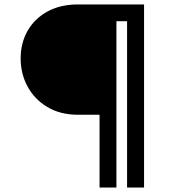

<svg xmlns="http://www.w3.org/2000/svg" viewBox="-20 -845 814 865"><path d="M428.5 0V-328H332Q251.5 -328 193.5 -362.8Q135.5 -397.5 104.2 -455.2Q73 -513 73 -581.5Q73 -651 104.2 -706Q135.5 -761 193.5 -793Q251.5 -825 332 -825H629V0H552.5V-749.5H504.5V0Z"/></svg>

Font: Spartan Thin SemiBold
Style: Regular
Weight: 600
Version: Version 1.004